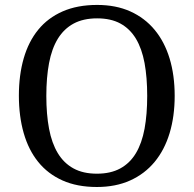

<svg xmlns="http://www.w3.org/2000/svg" viewBox="-20 -745 782 775"><path d="M685.1 -357.9Q685.1 -275.4 664.6 -207.5Q644 -139.6 604 -91.3Q564 -43 505.4 -16.6Q446.8 9.8 371.1 9.8Q291.5 9.8 232.4 -16.6Q173.3 -43 134.3 -91.3Q95.2 -139.6 75.7 -207.8Q56.2 -275.9 56.2 -358.9Q56.2 -441.9 75.7 -509.5Q95.2 -577.1 134.3 -625Q173.3 -672.9 232.9 -699Q292.5 -725.1 372.1 -725.1Q447.8 -725.1 505.9 -699Q564 -672.9 604 -624.8Q644 -576.7 664.6 -509Q685.1 -441.4 685.1 -357.9ZM167 -357.9Q167 -283.7 178 -225.3Q189 -167 213.4 -126.7Q237.8 -86.4 276.6 -65.2Q315.4 -43.9 371.1 -43.9Q426.8 -43.9 465.6 -65.2Q504.4 -86.4 528.6 -126.7Q552.7 -167 563.5 -225.3Q574.2 -283.7 574.2 -357.9Q574.2 -432.1 563.5 -490.5Q552.7 -548.8 528.6 -588.9Q504.4 -628.9 466.1 -649.9Q427.7 -670.9 372.1 -670.9Q316.4 -670.9 277.3 -649.9Q238.3 -628.9 213.6 -588.9Q189 -548.8 178 -490.5Q167 -432.1 167 -357.9Z"/></svg>

Font: Gandom FD
Style: FD
Weight: 400
Foundry: DejaVu fonts team - Redesigned by Saber Rastikerdar - Based on Samim Font
Version: Version 0.6